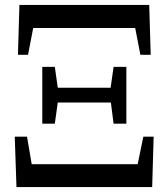

<svg xmlns="http://www.w3.org/2000/svg" viewBox="-20 -761 685 781"><path d="M47 0H599L605 -205H563L540 -93H109L90 -205H40ZM53 -538H94L115 -647H530L551 -538H593L587 -741H59ZM442 -258H494V-489H442L430 -404H215L203 -489H152V-258H203L215 -344H431Z"/></svg>

Font: Noto Serif SC
Style: Bold
Weight: 700
Designer: Ryoko NISHIZUKA 西塚涼子 (kana & ideographs); Frank Grießhammer (Latin, Greek & Cyrillic); Wenlong ZHANG 张文龙 (bopomofo); San
Foundry: Adobe
Version: Version 2.001;hotconv 1.1.0;makeotfexe 2.6.0